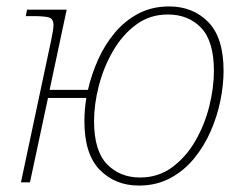

<svg xmlns="http://www.w3.org/2000/svg" viewBox="-20 -566 760 596"><path d="M45 0 139 -442Q142 -457 144 -468.5Q146 -480 146 -488Q146 -508 131.5 -512Q117 -516 82 -516H60L64 -536H187L134 -287H253Q264 -335 284.5 -381Q305 -427 336.5 -464.5Q368 -502 410 -524Q452 -546 505 -546Q579 -546 626.5 -497.5Q674 -449 674 -346Q674 -302 664 -253Q654 -204 633.5 -157.5Q613 -111 581.5 -73Q550 -35 507.5 -12.5Q465 10 411 10Q338 10 290 -38.5Q242 -87 242 -190Q242 -225 248 -262H129L73 0ZM415 -15Q471 -15 514 -46.5Q557 -78 586 -128Q615 -178 629.5 -235.5Q644 -293 644 -346Q644 -438 604.5 -479.5Q565 -521 501 -521Q445 -521 402.5 -489.5Q360 -458 331 -408Q302 -358 287 -300.5Q272 -243 272 -190Q272 -98 312 -56.5Q352 -15 415 -15Z"/></svg>

Font: Noto Serif Thin
Style: Italic
Weight: 100
Italic angle: -12°
Designer: Monotype Design Team
Foundry: Monotype Imaging Inc.
Version: Version 2.014; ttfautohint (v1.8.4.7-5d5b)